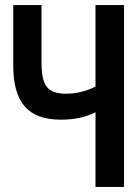

<svg xmlns="http://www.w3.org/2000/svg" viewBox="-20 -734 540 754"><path d="M355 0H467V-714H355V-394C317 -375 279 -366 240 -366C165 -366 143 -398 143 -491V-714H32V-477C32 -331 91 -264 219 -264C269 -264 312 -272 355 -293Z"/></svg>

Font: Noto Sans Mono ExtraCondensed SemiBold
Style: Regular
Weight: 600
Width: 2
Designer: Monotype Design Team
Foundry: Monotype Imaging Inc.
Version: Version 2.014